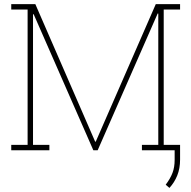

<svg xmlns="http://www.w3.org/2000/svg" viewBox="-20 -731 931 934"><path d="M34.7 0V-26.4H114.3V-684.6H34.7V-710.9H114.3H151.9L442.9 -42H445.8L737.8 -710.9H856V-684.6H776.4V-26.4H856V0H670.4V-26.4H750V-412.6V-664.6L747.1 -665.5L455.1 0H434.1L143.6 -662.1L140.6 -661.1V-425.8V-26.4H220.2V0ZM804.2 183.1 786.1 167.5Q808.6 137.7 819.1 110.1Q829.6 82.5 829.6 46.4V-19H856V45.4Q856 88.4 842.3 122.6Q828.6 156.7 804.2 183.1Z"/></svg>

Font: Roboto Slab LO Thin
Style: Regular
Weight: 250
Designer: Google
Version: Version 2.00;September 28, 2018;FontCreator 11.5.0.2427 64-b